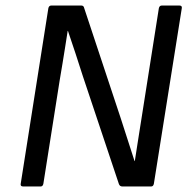

<svg xmlns="http://www.w3.org/2000/svg" viewBox="-20 -675 689 695"><path d="M64 0Q53 0 55 -10L155 -645Q157 -655 166 -655H274Q279 -655 281.5 -652.5Q284 -650 285 -645L417 -247Q430 -208 442 -169.5Q454 -131 467 -92H468Q472 -118 476 -143.5Q480 -169 484 -194.5Q488 -220 492 -245L555 -645Q557 -655 566 -655H629Q640 -655 638 -645L537 -10Q535 0 527 0H423Q413 0 410 -10L280 -399Q267 -440 253.5 -481Q240 -522 226 -563H225Q220 -532 215.5 -502.5Q211 -473 206 -443.5Q201 -414 196 -384L137 -10Q135 0 127 0Z"/></svg>

Font: Sofia Sans Hairline
Style: Italic
Weight: 1
Italic angle: -9°
Designer: Botio Nikoltchev, Ani Petrova
Foundry: lettersoup
Version: Version 4.102